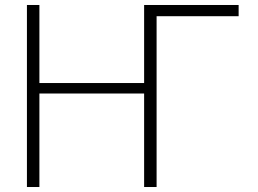

<svg xmlns="http://www.w3.org/2000/svg" viewBox="-20 -750 1035 770"><path d="M608 -685V0H558V-375H138V0H88V-730H138V-417H558V-730H937V-685Z"/></svg>

Font: M PLUS 1p Light
Style: Regular
Weight: 300
Version: Version 1.061